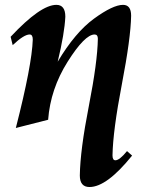

<svg xmlns="http://www.w3.org/2000/svg" viewBox="-20 -502 619 775"><path d="M341.3 252.9Q302.2 252.9 302.2 206.1Q303.7 104 338.6 -74Q373.5 -252 375 -345.7Q375 -362.8 361.8 -362.8Q322.3 -362.8 252.9 -252.7Q183.6 -142.6 174.3 -18.6L43.9 14.6Q108.9 -239.3 112.3 -342.3Q112.3 -362.8 99.6 -362.8Q76.7 -362.8 31.2 -319.8L22.9 -353.5Q143.6 -482.4 207.5 -482.4Q243.7 -482.4 243.7 -434.6Q240.7 -368.2 212.9 -252.9Q283.2 -371.1 359.6 -426.8Q436 -482.4 476.6 -482.4Q509.3 -482.4 509.3 -438.5Q507.8 -348.6 471.9 -161.9Q436 24.9 434.1 125Q434.1 145 445.8 145Q462.4 145 492.7 107.9L513.2 126Q411.1 252.9 341.3 252.9Z"/></svg>

Font: Kelvinch
Style: Bold Italic
Weight: 700
Italic angle: -10°
Designer: Paul James Miller
Foundry: High-Logic / Made with FontCreator
Version: Version 3.30 September 23, 2016